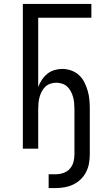

<svg xmlns="http://www.w3.org/2000/svg" viewBox="-20 -755 540 975"><path d="M227 200V130H262Q282 130 301.5 123.5Q321 117 334.5 102Q348 87 353 67.5Q358 48 358 28V-202Q358 -217 356.5 -232.5Q355 -248 351 -262.5Q347 -277 340 -290.5Q333 -304 322 -314.5Q311 -325 296 -330Q281 -335 266 -335Q251 -335 236 -330Q221 -325 210 -314.5Q199 -304 192 -290.5Q185 -277 181 -262.5Q177 -248 175.5 -232.5Q174 -217 174 -202V0H96V-735H444V-665H174V-313Q181 -332 192.5 -349.5Q204 -367 220 -380Q236 -393 256 -399Q276 -405 296 -405Q320 -405 342 -397Q364 -389 381 -373.5Q398 -358 408.5 -337Q419 -316 425.5 -293.5Q432 -271 434 -248Q436 -225 436 -202V28Q436 51 432 74Q428 97 417.5 118Q407 139 390 155.5Q373 172 352 182Q331 192 308 196Q285 200 262 200Z"/></svg>

Font: Iosevka Term SS14
Style: Regular
Weight: 400
Monospace: yes
Designer: Belleve Invis
Foundry: Belleve Invis
Version: Version 24.1.1; ttfautohint (v1.8.4)